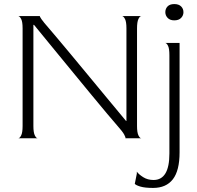

<svg xmlns="http://www.w3.org/2000/svg" viewBox="-20 -679 966 943"><path d="M70 0Q77 0 84 -14Q91 -28 91 -60V-540Q91 -572 84 -585.5Q77 -599 70 -600H176Q174 -599 183.5 -585Q193 -571 222 -538Q229 -530 256 -498Q283 -466 323 -418Q363 -370 410 -313Q457 -256 506 -197Q555 -138 599 -85H601V-540Q601 -572 594 -585.5Q587 -599 580 -600H674Q667 -600 660 -586Q653 -572 653 -539V-60Q653 -28 660 -14Q667 0 674 0H596Q598 -3 590 -18Q582 -33 556 -62Q540 -80 507 -119.5Q474 -159 430.5 -211.5Q387 -264 338 -324Q289 -384 239.5 -444Q190 -504 147 -557H144V-60Q144 -28 151 -14Q158 0 165 0ZM836 -579Q815 -579 803.5 -591Q792 -603 792 -619Q792 -636 803 -647.5Q814 -659 836 -659Q858 -659 869.5 -647.5Q881 -636 881 -619Q881 -603 869.5 -591Q858 -579 836 -579ZM732 244Q692 244 670 237.5Q648 231 642 224L652 174V164Q661 177 683 191Q705 205 734 205Q812 205 812 75V-408Q812 -440 805.5 -453.5Q799 -467 792 -468H862V69Q862 159 829 201.5Q796 244 732 244Z"/></svg>

Font: Red Rose Light
Style: Regular
Weight: 300
Designer: Jaikishan Patel
Version: Version 1.001; ttfautohint (v1.8.3)